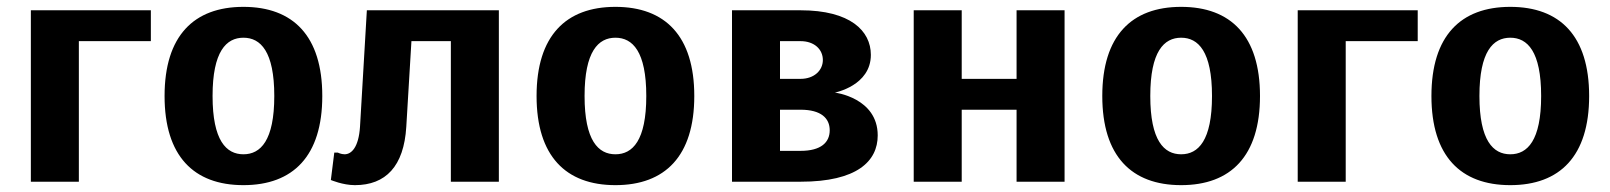

<svg xmlns="http://www.w3.org/2000/svg" viewBox="-20 -530 4695 560"><path d="M420 -500H70V0H210V-410H420Z M780 -250C780 -120 740 -80 690 -80C640 -80 600 -120 600 -250C600 -380 640 -420 690 -420C740 -420 780 -380 780 -250ZM920 -250C920 -425 835 -510 690 -510C545 -510 460 -425 460 -250C460 -75 545 10 690 10C835 10 920 -75 920 -250Z M985 -80C975 -80 965 -85 965 -85H955L945 -5C945 -5 980 10 1015 10C1105 10 1158 -45 1165 -160L1180 -410H1295V0H1435V-500H1050L1030 -160C1026 -100 1005 -80 985 -80Z M1865 -250C1865 -120 1825 -80 1775 -80C1725 -80 1685 -120 1685 -250C1685 -380 1725 -420 1775 -420C1825 -420 1865 -380 1865 -250ZM2005 -250C2005 -425 1920 -510 1775 -510C1630 -510 1545 -425 1545 -250C1545 -75 1630 10 1775 10C1920 10 2005 -75 2005 -250Z M2415 -260C2415 -260 2520 -280 2520 -370C2520 -440 2460 -500 2315 -500H2115V0H2315C2480 0 2540 -60 2540 -135C2540 -245 2415 -260 2415 -260ZM2315 -410C2355 -410 2380 -386 2380 -355C2380 -325 2355 -300 2315 -300H2255V-410ZM2315 -210C2375 -210 2400 -185 2400 -150C2400 -115 2375 -90 2315 -90H2255V-210Z M3085 -500H2945V-300H2785V-500H2645V0H2785V-210H2945V0H3085Z M3515 -250C3515 -120 3475 -80 3425 -80C3375 -80 3335 -120 3335 -250C3335 -380 3375 -420 3425 -420C3475 -420 3515 -380 3515 -250ZM3655 -250C3655 -425 3570 -510 3425 -510C3280 -510 3195 -425 3195 -250C3195 -75 3280 10 3425 10C3570 10 3655 -75 3655 -250Z M4115 -500H3765V0H3905V-410H4115Z M4475 -250C4475 -120 4435 -80 4385 -80C4335 -80 4295 -120 4295 -250C4295 -380 4335 -420 4385 -420C4435 -420 4475 -380 4475 -250ZM4615 -250C4615 -425 4530 -510 4385 -510C4240 -510 4155 -425 4155 -250C4155 -75 4240 10 4385 10C4530 10 4615 -75 4615 -250Z"/></svg>

Font: Scada
Style: Bold
Weight: 700
Designer: Jovanny Lemonad
Foundry: Jovanny Lemonad
Version: Version 3.005